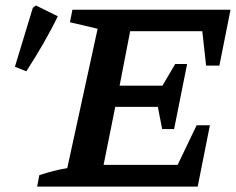

<svg xmlns="http://www.w3.org/2000/svg" viewBox="-20 -688 870 708"><path d="M117 0 125 -42Q178 -60 228 -68L340 -582L238 -606L247 -652H830L789 -446H740L726 -573H460L421 -372H579L626 -452H670L622 -212H578L562 -294H405L362 -80H635L705 -226H754L709 0ZM77 -425 35 -442 101 -659 112 -668 193 -628Q169 -578 139.5 -527Q110 -476 77 -425Z"/></svg>

Font: Piazzolla SemiBold
Style: Italic
Weight: 600
Italic angle: -11.3°
Designer: Juan Pablo del Peral
Foundry: Huerta Tipografica
Version: Version 1.330